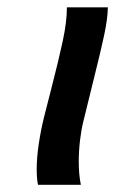

<svg xmlns="http://www.w3.org/2000/svg" viewBox="-20 -511 326 531"><path d="M240.7 -297.9 232.4 -264.2 210.4 -174.8Q204.6 -151.4 201.2 -122.1Q197.8 -92.8 197.8 -64Q197.8 -27.8 203.6 0H85Q81.5 -17.1 81.5 -43Q81.5 -75.2 87.4 -114.3Q93.3 -153.3 102.5 -189.9L121.6 -264.6Q142.6 -346.2 153.8 -398.7Q165 -451.2 165 -490.7H278.3Q277.8 -459.5 268.3 -414.8Q258.8 -370.1 240.7 -297.9Z"/></svg>

Font: Lesson One Medium
Style: Italic
Weight: 500
Italic angle: -14°
Designer: But Ko, Victor Gaultney, Annie Olsen, Julie Remington, Don Collingsworth, Eric Hays, Becca Hirsbrunner
Version: Version 1.100